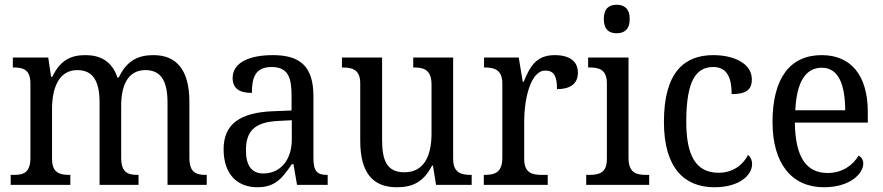

<svg xmlns="http://www.w3.org/2000/svg" viewBox="-20 -778 3718 808"><path d="M25 0H276V-42H274C233 -42 199 -49 199 -109V-320C199 -406 227 -483 305 -483C374 -483 399 -433 399 -346V0H563V-42H560C519 -42 490 -51 490 -114V-334C490 -413 515 -483 592 -483C660 -483 685 -433 685 -346V0H850V-42H847C806 -42 777 -51 777 -114V-350C777 -487 720 -546 626 -546C566 -546 515 -527 480 -452H474C451 -522 400 -546 340 -546C280 -546 235 -527 200 -455H195L183 -536H34V-494H37C78 -494 108 -485 108 -426V-114C108 -51 79 -42 38 -42H25Z M1063 10C1140 10 1169 -30 1208 -87H1215L1230 0H1359V-42H1356C1314 -42 1299 -58 1299 -114V-373C1299 -500 1242 -546 1128 -546C1032 -546 959 -516 959 -450C959 -406 987 -387 1040 -387C1040 -451 1054 -496 1123 -496C1196 -496 1207 -446 1207 -373V-313L1131 -310C990 -305 921 -256 921 -150C921 -41 982 10 1063 10ZM1088 -48C1038 -48 1015 -83 1015 -145C1015 -223 1048 -264 1150 -269L1208 -272V-191C1208 -106 1161 -48 1088 -48Z M1650 10C1711 10 1761 -8 1798 -81H1802L1815 0H1965V-42H1962C1922 -42 1887 -50 1887 -109V-536H1719V-494H1722C1763 -494 1796 -485 1796 -422V-216C1796 -118 1762 -53 1682 -53C1609 -53 1588 -101 1588 -190V-536H1419V-494H1422C1463 -494 1496 -485 1496 -427V-186C1496 -49 1550 10 1650 10Z M2016 0H2285V-42H2260C2220 -42 2186 -50 2186 -109V-270C2186 -353 2210 -481 2275 -481C2311 -481 2324 -458 2324 -403C2387 -403 2412 -431 2412 -472C2412 -518 2380 -546 2314 -546C2235 -546 2209 -495 2184 -434H2180L2163 -536H2017V-494H2020C2060 -494 2094 -485 2094 -426V-114C2094 -51 2061 -42 2019 -42H2016Z M2575 -638C2606 -638 2630 -653 2630 -698C2630 -743 2606 -758 2575 -758C2544 -758 2521 -743 2521 -698C2521 -653 2544 -638 2575 -638ZM2447 0H2712V-42H2700C2657 -42 2625 -51 2625 -114V-536H2455V-494H2461C2502 -494 2534 -485 2534 -426V-109C2534 -50 2501 -42 2459 -42H2447Z M2986 10C3095 10 3145 -43 3145 -87C3145 -105 3138 -118 3128 -126C3107 -84 3064 -51 3004 -51C2908 -51 2868 -124 2868 -266C2868 -445 2913 -496 2982 -496C3043 -496 3059 -445 3059 -382C3117 -382 3144 -398 3144 -444C3144 -512 3067 -546 2982 -546C2864 -546 2774 -479 2774 -265C2774 -69 2862 10 2986 10Z M3447 10C3560 10 3613 -49 3613 -90C3613 -107 3603 -119 3593 -123C3571 -85 3527 -50 3463 -50C3374 -50 3327 -115 3325 -262H3632V-306C3632 -464 3559 -546 3438 -546C3306 -546 3231 -451 3231 -264C3231 -91 3311 10 3447 10ZM3537 -314H3327C3332 -430 3369 -493 3438 -493C3510 -493 3536 -421 3537 -314Z"/></svg>

Font: Noto Serif Sinhala SemiCondensed
Style: Regular
Weight: 400
Width: 4
Designer: Jelle Bosma - Monotype Design Team
Foundry: Monotype Imaging Inc.
Version: Version 2.007